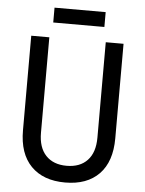

<svg xmlns="http://www.w3.org/2000/svg" viewBox="-57 -872 701 929"><g transform="rotate(5 293.5 -407.0)"><path d="M169.9 -753.7V-825.8H418.3V-753.7ZM517.8 -221.5Q517.8 -108.2 459.2 -47.8Q400.5 12.6 294.1 12.6Q187.7 12.6 128.6 -47.8Q69.5 -108.2 69.5 -221.5V-680.7H157.3V-217.2Q157.3 -145.5 193.5 -107.1Q229.8 -68.6 294.5 -68.6Q359.3 -68.6 395.3 -106.9Q431.4 -145.1 431.4 -217.2V-680.7H517.8Z"/></g></svg>

Font: Puralecka Narrow
Style: Regular
Weight: 400
Designer: Hector Gatti, Marcela Romero, Pablo Cosgaya and Nicolas Silva
Version: Version 1.004;PS 001.004;hotconv 1.0.70;makeotf.lib2.5.58329